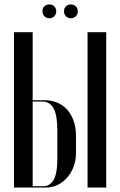

<svg xmlns="http://www.w3.org/2000/svg" viewBox="-20 -844 542 864"><path d="M181 -393Q214 -393 240.5 -381Q267 -369 285 -347.5Q303 -326 312.5 -296.5Q322 -267 322 -232V-157Q322 -124 311.5 -95Q301 -66 282.5 -45Q264 -24 239.5 -12Q215 0 186 0H43V-699H127V-393ZM458 -699V0H374V-699ZM238 -257Q238 -326 221 -356.5Q204 -387 171 -387H127V-6H175Q204 -6 221 -34Q238 -62 238 -132ZM171 -793Q171 -807 179.5 -815.5Q188 -824 202 -824Q215 -824 224 -815.5Q233 -807 233 -793Q233 -780 224.5 -771Q216 -762 202 -762Q188 -762 179.5 -771Q171 -780 171 -793ZM268 -793Q268 -807 276.5 -815.5Q285 -824 299 -824Q312 -824 321 -815.5Q330 -807 330 -793Q330 -779 321 -770.5Q312 -762 299 -762Q285 -762 276.5 -771Q268 -780 268 -793Z"/></svg>

Font: Moniqa SemBd Narrow Display
Style: Regular
Weight: 600
Width: 4
Designer: Rajesh Rajput
Foundry: Rajesh Rajput
Version: Version 1.000